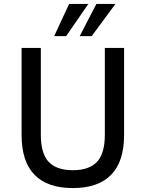

<svg xmlns="http://www.w3.org/2000/svg" viewBox="-20 -949 743 978"><path d="M351 9Q222 9 156 -58.5Q90 -126 90 -261V-705H188V-263Q188 -166 228.5 -124Q269 -82 351 -82Q434 -82 474 -124.5Q514 -167 514 -263V-705H612V-261Q612 -126 546 -58.5Q480 9 351 9ZM256 -765 332 -929H430L317 -765ZM386 -765 471 -929H568L447 -765Z"/></svg>

Font: Nunito Sans 7pt SemiCondensed Medium
Style: Regular
Weight: 500
Width: 4
Designer: Vernon Adams
Foundry: Vernon Adams
Version: Version 3.101;gftools[0.9.27]